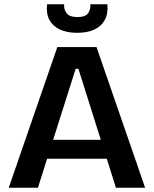

<svg xmlns="http://www.w3.org/2000/svg" viewBox="-20 -881 722 901"><path d="M21 0 249 -660H433L661 0H524L348 -558H335L158 0ZM142 -136V-225H558V-136ZM201 -861H281Q279 -837 292.5 -819Q306 -801 344 -801Q381 -801 393.5 -819Q406 -837 404 -861H484Q488 -817 471.5 -787Q455 -757 422 -742Q389 -727 342 -727Q294 -727 261 -742.5Q228 -758 212 -787.5Q196 -817 201 -861Z"/></svg>

Font: Bricolage Grotesque 18pt SemiBold
Style: Regular
Weight: 600
Version: Version 1.001;gftools[0.9.33.dev8+g029e19f]